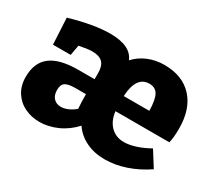

<svg xmlns="http://www.w3.org/2000/svg" viewBox="-112 -753 1073 969"><g transform="rotate(30 425.0 -268.5)"><path d="M817 -225H503Q509 -172 539.5 -141.5Q570 -111 617 -111Q647 -111 684.5 -123Q722 -135 761 -157L817 -68Q760 -29 698 -8Q636 13 576 13Q516 13 468 -10Q420 -33 391 -76Q351 -32 299.5 -9Q248 14 197 14Q150 14 110.5 -5Q71 -24 47.5 -61Q24 -98 24 -149Q24 -232 76 -272Q128 -312 236 -312H331V-348Q331 -389 312 -408.5Q293 -428 251 -428Q226 -428 176 -418L165 -358H62L54 -511Q192 -551 285 -551Q405 -551 433 -482V-481Q464 -515 507.5 -533Q551 -551 601 -551Q707 -551 766 -487Q825 -423 825 -309Q825 -257 817 -225ZM501 -312H650Q649 -376 633.5 -403.5Q618 -431 583 -431Q507 -431 501 -312ZM253 -106Q271 -106 292.5 -115Q314 -124 334 -141Q331 -182 331 -225H272Q228 -225 211 -213.5Q194 -202 194 -171Q194 -140 210 -123Q226 -106 253 -106Z"/></g></svg>

Font: Bitter Pro ExtraBold
Style: Regular
Weight: 800
Designer: Sol Matas, and Bitter project Authors
Foundry: Sol Matas
Version: Version 1.010